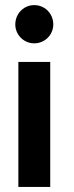

<svg xmlns="http://www.w3.org/2000/svg" viewBox="-20 -533 289 753"><path d="M114 -513Q134.5 -513 151.8 -503Q169 -493 179 -475.5Q189 -458 189 -437Q189 -417 179 -400Q169 -383 151.8 -373Q134.5 -363 114 -363Q94 -363 77 -373Q60 -383 50 -400Q40 -417 40 -437Q40 -458 50 -475.5Q60 -493 77 -503Q94 -513 114 -513ZM177 200H52V-290H177Z"/></svg>

Font: Urbanist
Style: Regular
Weight: 400
Designer: Corey Hu
Foundry: Corey Hu
Version: Version 1.2; befe77262ef67d88f1d94aa3d2e49ef1327b4483